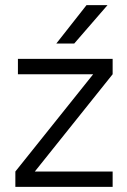

<svg xmlns="http://www.w3.org/2000/svg" viewBox="-20 -730 495 750"><path d="M50 -500H420V-440L116 -60H420V0H40V-60L344 -440H50ZM318 -710H400L270 -560H200Z"/></svg>

Font: PT Root UI Web
Style: Regular
Weight: 400
Designer: Vitaly Kuzmin
Foundry: ParaType Ltd.
Version: Version 1.000W